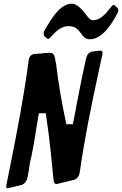

<svg xmlns="http://www.w3.org/2000/svg" viewBox="-20 -1019 658 1036"><path d="M603 -987C597 -991 594 -993 592 -993C590 -993 587 -991 584 -987L574 -974V-975C548 -941 520 -910 482 -910C468 -910 460 -920 448 -935C430 -959 400 -999 367 -999C305 -999 256 -916 227 -867C224 -861 221 -855 217 -849L218 -850C216 -847 216 -843 216 -838V-835C216 -832 216 -825 221 -822L230 -815H229C234 -811 238 -809 241 -809C243 -809 246 -811 250 -815L260 -826L259 -825C284 -853 314 -878 349 -878C388 -878 402 -859 417 -839C428 -823 440 -807 465 -807C532 -807 586 -893 616 -952C617 -955 618 -959 618 -963V-965C618 -969 617 -976 603 -986ZM93 -20C110 -24 124 -40 128 -60L136 -102C139 -126 143 -151 149 -173C161 -229 170 -288 180 -351C183 -368 187 -390 190 -408H227C230 -390 237 -339 243 -293L251 -223C254 -200 256 -180 257 -165L269 -47C271 -32 277 -26 283 -26C286 -26 289 -26 290 -27L377 -48C394 -51 406 -67 410 -87C435 -265 471 -441 509 -617L533 -728C533 -729 533 -732 533 -736C533 -744 527 -746 520 -746C507 -744 493 -743 479 -741C462 -739 450 -725 445 -706L421 -595C417 -572 412 -552 409 -534L399 -482C395 -465 392 -449 389 -429C385 -408 379 -379 373 -349H338C314 -458 295 -570 283 -672V-671L276 -708C274 -724 263 -734 252 -734H241C237 -733 233 -733 228 -733H219C214 -732 209 -732 205 -730H193C190 -730 187 -729 183 -729H184L166 -728C150 -726 137 -714 135 -696C110 -503 73 -313 35 -123L14 -18C14 -17 14 -14 14 -11C14 -6 15 -3 17 -3C20 -3 22 -3 24 -4Z"/></svg>

Font: Bangerz
Style: Regular
Weight: 400
Designer: vernon adams
Foundry: Vernon Adams
Version: Version 2.10;December 28, 2023;FontCreator 13.0.0.2683 64-bi